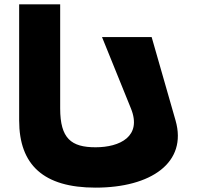

<svg xmlns="http://www.w3.org/2000/svg" viewBox="-20 -845 903 880"><path d="M675.1 -675H447.6L580.1 -348C632.1 -219.7 529.3 -170 418 -170C306.6 -170 255.8 -210 255.8 -348V-825H67.8V-293C67.8 -89 179.8 15 418 15C672.1 15 840 -99.8 784.6 -293Z"/></svg>

Font: Hussar
Style: BdSuprExt
Weight: 700
Foundry: Cannot Into Space Fonts
Version: Version 2.00